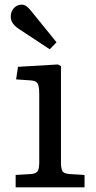

<svg xmlns="http://www.w3.org/2000/svg" viewBox="-20 -802 412 822"><path d="M47 0V-53L114 -57Q135 -59 141.5 -69.5Q148 -80 148 -108V-398Q148 -434 140.5 -445.5Q133 -457 109 -458L49 -462L57 -516L228 -526L241 -519V-104Q241 -85 246 -72Q251 -59 276 -57L342 -53V0ZM193 -591 61 -678Q44 -689 35 -702Q26 -715 26 -731Q26 -744 31.5 -755.5Q37 -767 48 -774.5Q59 -782 73 -782Q84 -782 93.5 -775Q103 -768 115 -753L222 -621Z"/></svg>

Font: Literata Variable Black
Style: Regular
Weight: 900
Designer: Latin by Veronika Burian and Jose Scaglione. Greek by Irene Vlachou. Cyrillic by Vera Evstafieva.
Foundry: TypeTogether
Version: Version 3.021